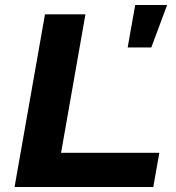

<svg xmlns="http://www.w3.org/2000/svg" viewBox="-20 -744 701 764"><path d="M38 0 159 -687H320L223 -136H614L590 0ZM488 -555 518 -724H645L582 -555Z"/></svg>

Font: Archivo SemiExpanded
Style: Bold Italic
Weight: 700
Width: 6
Italic angle: -10°
Designer: Hector Gatti
Foundry: Omnibus-Type
Version: Version 2.001